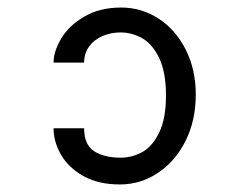

<svg xmlns="http://www.w3.org/2000/svg" viewBox="-20 -520 640 509"><path d="M300 -102Q330 -102 357 -116.8Q384 -131.5 402 -168.5Q420 -205.5 420 -267Q420 -328.5 402 -366Q384 -403.5 356.8 -418.8Q329.5 -434 300 -434Q274 -434 251.8 -424.5Q229.5 -415 216.2 -396.8Q203 -378.5 203 -354H122Q122 -384 142.5 -418.2Q163 -452.5 203.8 -476.2Q244.5 -500 301.5 -500Q355 -500 400.2 -470.8Q445.5 -441.5 472.2 -388.8Q499 -336 499 -269.5Q499 -200.5 471.8 -146.2Q444.5 -92 398.5 -61.5Q352.5 -31 298 -31Q241 -31 201.2 -53.2Q161.5 -75.5 141.8 -109.8Q122 -144 122 -180H203Q203 -136.5 229.5 -119.2Q256 -102 300 -102Z"/></svg>

Font: JuliaMono Black
Style: Regular
Weight: 900
Monospace: yes
Designer: cormullion
Foundry: corm
Version: Version 0.054; ttfautohint (v1.8.4)